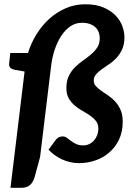

<svg xmlns="http://www.w3.org/2000/svg" viewBox="-20 -755 619 898"><path d="M379 -735Q430 -735 464.8 -719.8Q499.5 -704.5 521.2 -681.8Q543 -659 552.5 -631.8Q562 -604.5 562 -580.5Q562 -547.5 551.2 -524.2Q540.5 -501 524.8 -484Q509 -467 490.2 -454.8Q471.5 -442.5 455.8 -431Q440 -419.5 429.2 -407.2Q418.5 -395 418.5 -378.5Q418.5 -363.5 428.5 -352.2Q438.5 -341 453.5 -330.5Q468.5 -320 486.2 -308.2Q504 -296.5 519 -280Q534 -263.5 544 -240.8Q554 -218 554 -186Q554 -138.5 536.8 -102.5Q519.5 -66.5 491 -41.8Q462.5 -17 425.5 -4.5Q388.5 8 349 8Q328 8 307.8 3.2Q287.5 -1.5 269.2 -10Q251 -18.5 235.2 -30Q219.5 -41.5 207 -55L240.5 -100.5Q246 -108 254 -112.5Q262 -117 273 -117Q283.5 -117 292.5 -110.5Q301.5 -104 312 -96Q322.5 -88 336 -81.5Q349.5 -75 369.5 -75Q384 -75 397 -81Q410 -87 419.5 -97.8Q429 -108.5 434.5 -123Q440 -137.5 440 -154Q440 -174.5 429 -188.8Q418 -203 401.2 -214.5Q384.5 -226 365.2 -236.8Q346 -247.5 329.2 -261.8Q312.5 -276 301.5 -295.2Q290.5 -314.5 290.5 -343.5Q290.5 -377 302 -400.2Q313.5 -423.5 331 -440.8Q348.5 -458 368.5 -472Q388.5 -486 406 -500.8Q423.5 -515.5 435 -533.2Q446.5 -551 446.5 -576.5Q446.5 -590.5 441.8 -603.8Q437 -617 427 -626.8Q417 -636.5 401.2 -642.5Q385.5 -648.5 363 -648.5Q333 -648.5 308.5 -631.5Q284 -614.5 265.8 -586.2Q247.5 -558 235.5 -521.5Q223.5 -485 219 -446L167.5 -21L142 73Q135 97.5 120.2 110.5Q105.5 123.5 78.5 123.5H29L95 -420.5L49.5 -428.5Q36.5 -431 29.5 -437Q22.5 -443 22.5 -454L28 -507H111Q124.5 -552 149.8 -593.2Q175 -634.5 209.5 -666Q244 -697.5 286.8 -716.2Q329.5 -735 379 -735Z"/></svg>

Font: Lato TR
Style: Bold Italic
Weight: 700
Italic angle: -12°
Designer: Lukasz Dziedzic
Foundry: tyPoland Lukasz Dziedzic
Version: Version 1.104 2013